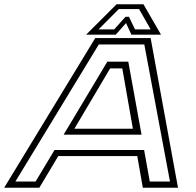

<svg xmlns="http://www.w3.org/2000/svg" viewBox="-74 -878 918 898"><path d="M-54.5 0 371.5 -700H630.5L758.5 0H594L568 -148H198.5L110 0ZM-2 -29H92.5L181 -176.5H600L626.5 -29H721L601 -670H388ZM223.5 -248 428 -589.5H526L588 -248ZM274 -276H547.5L498 -558H441ZM471 -858H597L679 -716H540.5L515.5 -770L467.5 -716H329ZM481.5 -835.5 387 -740.5H460L513 -799.5H529L557.5 -740.5H630.5L576.5 -835.5Z"/></svg>

Font: Tourney Expanded Light
Style: Italic
Weight: 300
Width: 7
Italic angle: -12°
Designer: Tyler Finck
Foundry: Etcetera Type Co
Version: Version 1.010; ttfautohint (v1.8.3)